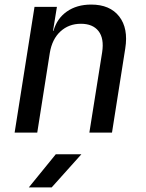

<svg xmlns="http://www.w3.org/2000/svg" viewBox="-20 -580 640 840"><path d="M44 0 131 -550H229L212 -445H214Q229 -499 272.5 -529.5Q316 -560 379 -560Q461 -560 501.5 -508Q542 -456 528 -368L470 0H371L427 -352Q436 -412 411 -444Q386 -476 334 -476Q281 -476 244.5 -442.5Q208 -409 198 -349L143 0ZM106 240 224 95H336L206 240Z"/></svg>

Font: JetBrains Mono NL Medium
Style: Italic
Weight: 500
Italic angle: -9°
Monospace: yes
Designer: Philipp Nurullin, Konstantin Bulenkov
Foundry: JetBrains
Version: Version 2.305; ttfautohint (v1.8.4.7-5d5b)